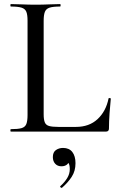

<svg xmlns="http://www.w3.org/2000/svg" viewBox="-20 -645 577 941"><path d="M194 -543V-85Q194 -59 199.5 -45.5Q205 -32 220.5 -27.5Q236 -23 267 -23H352Q417 -23 458 -61Q499 -99 512 -162Q512 -165 517.5 -164.5Q523 -164 523 -161Q520 -132 517 -91Q514 -50 514 -15Q514 0 499 0H33Q31 0 31 -6Q31 -12 33 -12Q68 -12 85.5 -17Q103 -22 109 -37Q115 -52 115 -81V-544Q115 -573 109 -587.5Q103 -602 85.5 -607.5Q68 -613 33 -613Q31 -613 31 -619Q31 -625 33 -625Q57 -625 88.5 -623.5Q120 -622 154 -622Q190 -622 220.5 -623.5Q251 -625 275 -625Q277 -625 277 -619Q277 -613 275 -613Q240 -613 223 -607.5Q206 -602 200 -587Q194 -572 194 -543ZM284 275Q280 277 276.5 273Q273 269 276 267Q297 248 309.5 227.5Q322 207 322 184Q322 162 315 153.5Q308 145 297 142L318 132Q320 151 309.5 160.5Q299 170 281 170Q262 170 250.5 157.5Q239 145 239 125Q239 101 254 90.5Q269 80 289 80Q319 80 334.5 100Q350 120 350 155Q350 193 331.5 221.5Q313 250 284 275Z"/></svg>

Font: Cormorant Medium
Style: Regular
Weight: 500
Designer: Christian Thalmann (Catharsis Fonts)
Foundry: Catharsis Fonts
Version: Version 4.000